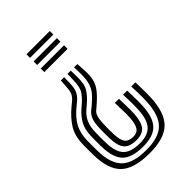

<svg xmlns="http://www.w3.org/2000/svg" viewBox="-240 -690 991 991"><g transform="rotate(-45 255.0 -194.5)"><path d="M207.8 -379 206.8 -335Q206 -300.8 196.4 -280.6Q186.8 -260.5 166 -243.2L142 -223.5Q100 -188.8 80.9 -152Q61.8 -115.2 60.8 -64Q60.2 -45 60.4 -22.2Q60.5 0.5 60.8 11Q62.2 105.2 104 146.1Q145.8 187 243.8 187Q334 187 374.8 145.9Q415.5 104.8 419.8 9.8Q421.2 -23.5 420.4 -51.8Q419.5 -80 418.8 -100H448.8Q449.5 -83 450.2 -52.1Q451 -21.2 449.8 11Q445.2 118 397.5 164.5Q349.8 211 243.8 211Q129.2 211 80.8 164.5Q32.2 118 30.8 11Q30 -32 30.8 -64Q31.8 -125.5 57.2 -166.8Q82.8 -208 127.8 -245.2L151.8 -265Q161.5 -272.8 170 -287Q178.5 -301.2 180.8 -335L183.8 -379ZM255.8 -379 256.8 -335Q258 -280.2 241.2 -253.1Q224.5 -226 194.5 -200.2L170.8 -179.8Q145.5 -157.8 133.6 -130.9Q121.8 -104 120.8 -64Q120.2 -40.2 120.2 -23.9Q120.2 -7.5 120.8 11Q122.2 79.8 150.1 109.4Q178 139 243.8 139Q302.5 139 329.5 108.6Q356.5 78.2 359.8 8.8Q361.2 -24.5 360.4 -51.2Q359.5 -78 358.8 -100H388.8Q389.8 -74 390.2 -47Q390.8 -20 389.8 8.5Q386.2 91.2 352.4 127.1Q318.5 163 243.8 163Q161.8 163 127 127.8Q92.2 92.5 90.8 11Q90.2 -6 90.2 -24.4Q90.2 -42.8 90.8 -64Q91.8 -113.2 109.2 -144.4Q126.8 -175.5 156.5 -201.5L180.2 -222.2Q198.5 -238 214 -260.4Q229.5 -282.8 230.8 -335L231.8 -379ZM303.8 -379 306.8 -335Q309.5 -293.2 303 -265Q296.5 -236.8 277.2 -212.1Q258 -187.5 223 -157.5L201.5 -139Q192.8 -131.2 187.4 -115Q182 -98.8 180.8 -64Q179.2 -28 180.8 11Q182.2 54 196.1 72.5Q210 91 243.8 91Q272.2 91 285.1 70.4Q298 49.8 300 4.5Q301 -20.8 300.2 -50Q299.5 -79.2 298.8 -100H328.8Q329.8 -71.5 330.2 -46.1Q330.8 -20.8 329.8 5.8Q327.2 64.2 307.5 89.6Q287.8 115 243.8 115Q193.8 115 173 90.9Q152.2 66.8 150.8 11Q150.2 -6.5 150.1 -24.6Q150 -42.8 150.8 -64Q151.8 -102.5 160.2 -124Q168.8 -145.5 185 -158.8L208.8 -178.5Q234 -199.5 250.4 -219.6Q266.8 -239.8 274.2 -266.6Q281.8 -293.5 280.8 -335L279.8 -379ZM323.8 -496V-470H153.8V-496ZM323.8 -548V-522H153.8V-548ZM323.8 -600V-574H153.8V-600Z"/></g></svg>

Font: Big Shoulders Inline Display Black
Style: Regular
Weight: 900
Designer: Patric King
Foundry: XO Type Co
Version: Version 1.000